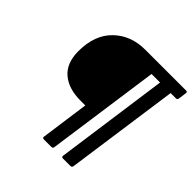

<svg xmlns="http://www.w3.org/2000/svg" viewBox="-204 -886 1131 1131"><g transform="rotate(45 362.0 -320.0)"><path d="M546 78H483Q472 78 473 66L572 -643H501L401 66Q400 78 387 78H325Q312 78 314 66L356 -236H316Q216 -236 158.5 -285.5Q101 -335 101 -433Q101 -569 178 -643.5Q255 -718 374 -718H714Q726 -718 724 -706L717 -655Q716 -643 703 -643H660L560 66Q558 78 546 78Z"/></g></svg>

Font: Sanchez
Style: Italic
Weight: 400
Designer: Daniel Hernández
Foundry: LatinoType
Version: Version 1.001